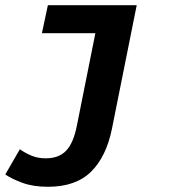

<svg xmlns="http://www.w3.org/2000/svg" viewBox="-44 -516 664 732"><path d="M138.6 196.1Q83.2 196.1 42.5 181.4Q1.8 166.6 -23.8 149.2L31.6 53.1Q53.6 68.3 77.3 78Q101 87.6 130.4 87.6Q180.2 87.6 208.1 58.6Q236 29.5 249 -36.5L319.6 -389.4H115.8L138.5 -496.1H477.2L383 -26.1Q361.5 81 303.3 138.5Q245.1 196.1 138.6 196.1Z"/></svg>

Font: SourceCodeVF
Style: Italic
Weight: 200
Italic angle: -11°
Monospace: yes
Designer: Paul D. Hunt, Teo Tuominen
Foundry: Adobe
Version: Version 1.026;hotconv 1.1.0;makeotfexe 2.6.0